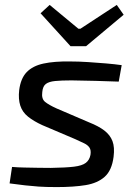

<svg xmlns="http://www.w3.org/2000/svg" viewBox="-20 -750 550 781"><path d="M265 -500Q300 -500 338 -497.5Q376 -495 411.5 -492Q447 -489 475 -485L463 -418Q417 -420 370.5 -421Q324 -422 271 -423Q230 -423 204.5 -420.5Q179 -418 166.5 -408.5Q154 -399 152 -376Q148 -348 163.5 -335.5Q179 -323 210 -309L343 -252Q381 -237 404.5 -219Q428 -201 437.5 -176Q447 -151 442 -112Q435 -57 406 -31Q377 -5 328.5 3Q280 11 211 11Q166 11 137.5 9Q109 7 82.5 4Q56 1 19 -4L29 -71Q52 -69 79.5 -68.5Q107 -68 134.5 -67.5Q162 -67 187 -67Q248 -68 281 -72Q314 -76 329 -87.5Q344 -99 348 -120Q351 -139 344 -149.5Q337 -160 322.5 -167Q308 -174 286 -184L152 -241Q117 -257 94 -275.5Q71 -294 62.5 -320.5Q54 -347 58 -383Q64 -431 88.5 -456.5Q113 -482 157 -491.5Q201 -501 265 -500ZM455 -730 483 -690 330 -562H267L145 -696L182 -730L299 -633H307Z"/></svg>

Font: Exo 2 Medium
Style: Italic
Weight: 500
Italic angle: -8°
Designer: Natanael Gama
Foundry: Natanael Gama
Version: Version 2.010